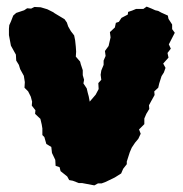

<svg xmlns="http://www.w3.org/2000/svg" viewBox="-20 -535 553 580"><path d="M265 25 228 18H218L200 11L189 9L183 -2L163 -18L160 -30L148 -34L147 -52L137 -73L135 -91L120 -100L114 -121L108 -127V-147L106 -159L102 -176L86 -191L87 -202L76 -216L77 -228L73 -243L65 -259L54 -270L55 -287L52 -306L41 -326L37 -339L29 -352L28 -370L18 -388L13 -397L7 -429V-448L8 -459L13 -470L20 -488L29 -496L53 -504L62 -510L74 -509L84 -514L103 -513L123 -507L141 -498L145 -495L160 -486L175 -477L182 -467L186 -455L194 -441L204 -428L207 -413L209 -394L210 -379L209 -364L222 -349L224 -341L230 -323V-308L234 -294L232 -283L242 -268L245 -255L248 -244L251 -228L263 -242L269 -249L278 -266L277 -284L286 -294L284 -309L286 -322L293 -339V-352L299 -366L297 -381L308 -396L314 -422L312 -438L327 -452L330 -466L339 -469L347 -481L366 -491L367 -499L379 -503L391 -508H413L423 -515L438 -509L449 -504L458 -502L467 -497L487 -488L489 -478L500 -461V-447L508 -436L490 -401L496 -388L486 -375L489 -361L473 -343L480 -330L475 -316L468 -305L461 -283L458 -270L446 -259L447 -248L437 -230L430 -217L431 -206L422 -191L416 -177V-160L400 -144L405 -131L398 -116L388 -104L378 -89L372 -75L363 -47V-39L352 -25L346 -11L327 1L321 4L298 15L287 19H276Z"/></svg>

Font: Winky Rough ExtraBold
Style: Regular
Weight: 800
Designer: Simon Atzbach
Foundry: typofactur
Version: Version 1.206; ttfautohint (v1.8.4.7-5d5b)